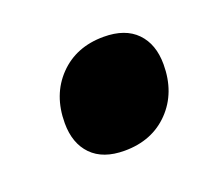

<svg xmlns="http://www.w3.org/2000/svg" viewBox="-49 -480 327 294"><g transform="rotate(-20 115.0 -332.5)"><path d="M40 -316Q40 -362 68 -391Q96 -420 141 -420Q176 -420 194.5 -401Q213 -382 213 -349Q213 -303 185 -274Q157 -245 112 -245Q77 -245 58.5 -264Q40 -283 40 -316Z"/></g></svg>

Font: Alegreya ExtraBold
Style: Italic
Weight: 800
Italic angle: -7°
Designer: Juan Pablo del Peral
Foundry: Huerta Tipografica
Version: Version 2.007; ttfautohint (v1.6)